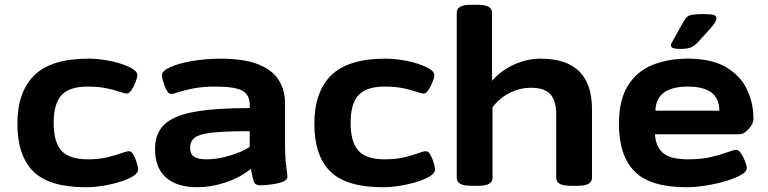

<svg xmlns="http://www.w3.org/2000/svg" viewBox="-20 -777 3222 805"><path d="M340 8Q187 8 120 -58Q53 -124 53 -258Q53 -392 124 -461.5Q195 -531 350 -531Q383 -531 419 -525.5Q455 -520 486 -510Q517 -500 536.5 -488Q556 -476 556 -462Q556 -453 549 -434.5Q542 -416 532 -400.5Q522 -385 512 -385Q502 -385 480.5 -392.5Q459 -400 426 -407Q393 -414 348 -414Q271 -414 238 -378Q205 -342 205 -262Q205 -181 238 -145Q271 -109 348 -109Q395 -109 430 -117.5Q465 -126 488 -134.5Q511 -143 521 -143Q531 -143 539.5 -128Q548 -113 553.5 -94.5Q559 -76 559 -66Q559 -51 537.5 -38Q516 -25 482.5 -14.5Q449 -4 411 2Q373 8 340 8Z M808 8Q721 8 675.5 -33Q630 -74 630 -152Q630 -216 667.5 -253.5Q705 -291 792 -307.5Q879 -324 1027 -324V-337Q1027 -380 995.5 -397Q964 -414 884 -414Q831 -414 792 -406.5Q753 -399 729.5 -391Q706 -383 697 -383Q687 -383 678.5 -399Q670 -415 664.5 -434Q659 -453 659 -462Q659 -480 695 -496Q731 -512 787.5 -521.5Q844 -531 905 -531Q1004 -531 1063.5 -507Q1123 -483 1149 -441Q1175 -399 1175 -344V-174Q1175 -130 1177.5 -103.5Q1180 -77 1182.5 -61.5Q1185 -46 1185 -35Q1185 -24 1170.5 -17Q1156 -10 1135.5 -6.5Q1115 -3 1096.5 -1.5Q1078 0 1070 0Q1051 0 1045 -14.5Q1039 -29 1032 -69Q986 -32 925.5 -12Q865 8 808 8ZM844 -109Q883 -109 921 -118.5Q959 -128 988 -140.5Q1017 -153 1027 -162V-227Q924 -227 870 -221Q816 -215 796.5 -200Q777 -185 777 -158Q777 -132 793 -120.5Q809 -109 844 -109Z M1585 8Q1432 8 1365 -58Q1298 -124 1298 -258Q1298 -392 1369 -461.5Q1440 -531 1595 -531Q1628 -531 1664 -525.5Q1700 -520 1731 -510Q1762 -500 1781.5 -488Q1801 -476 1801 -462Q1801 -453 1794 -434.5Q1787 -416 1777 -400.5Q1767 -385 1757 -385Q1747 -385 1725.5 -392.5Q1704 -400 1671 -407Q1638 -414 1593 -414Q1516 -414 1483 -378Q1450 -342 1450 -262Q1450 -181 1483 -145Q1516 -109 1593 -109Q1640 -109 1675 -117.5Q1710 -126 1733 -134.5Q1756 -143 1766 -143Q1776 -143 1784.5 -128Q1793 -113 1798.5 -94.5Q1804 -76 1804 -66Q1804 -51 1782.5 -38Q1761 -25 1727.5 -14.5Q1694 -4 1656 2Q1618 8 1585 8Z M1956 2Q1924 2 1909.5 -6.5Q1895 -15 1895 -31V-724Q1895 -740 1909.5 -748.5Q1924 -757 1956 -757H1982Q2014 -757 2028.5 -748.5Q2043 -740 2043 -724V-438Q2080 -481 2134.5 -506Q2189 -531 2247 -531Q2462 -531 2462 -319V-31Q2462 -15 2447.5 -6.5Q2433 2 2401 2H2373Q2341 2 2326.5 -6.5Q2312 -15 2312 -31V-297Q2312 -356 2287 -382.5Q2262 -409 2206 -409Q2159 -409 2116 -387Q2073 -365 2045 -327V-31Q2045 -15 2030.5 -6.5Q2016 2 1984 2Z M2857 8Q2707 8 2641 -58Q2575 -124 2575 -258Q2575 -357 2612 -417Q2649 -477 2714 -504Q2779 -531 2864 -531Q2964 -531 3024 -495.5Q3084 -460 3111.5 -402.5Q3139 -345 3139 -278Q3139 -265 3129.5 -250Q3120 -235 3106.5 -224.5Q3093 -214 3079 -214H2726Q2729 -163 2759.5 -136Q2790 -109 2865 -109Q2921 -109 2962.5 -119Q3004 -129 3030.5 -139Q3057 -149 3067 -149Q3077 -149 3087 -134Q3097 -119 3104 -100.5Q3111 -82 3111 -72Q3111 -57 3086 -43Q3061 -29 3022 -17.5Q2983 -6 2939 1Q2895 8 2857 8ZM2728 -313H2996Q2996 -414 2864 -414Q2731 -414 2728 -313ZM2834 -572Q2809 -572 2801 -576Q2793 -580 2793 -587Q2793 -592 2796.5 -598Q2800 -604 2806 -615L2846 -687Q2853 -699 2860.5 -706Q2868 -713 2884 -715.5Q2900 -718 2931 -718Q2960 -718 2972 -714.5Q2984 -711 2984 -701Q2984 -693 2978.5 -684Q2973 -675 2965 -665L2908 -602Q2892 -585 2877.5 -578.5Q2863 -572 2834 -572Z"/></svg>

Font: Asap Expanded
Style: Bold
Weight: 700
Width: 7
Designer: Pablo Cosgaya
Foundry: Omnibus-Type
Version: Version 3.001; ttfautohint (v1.8.4.7-5d5b)